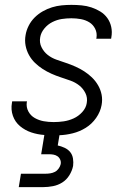

<svg xmlns="http://www.w3.org/2000/svg" viewBox="-20 -548 540 788"><path d="M57 220 66 165H166Q176 165 186 163.5Q196 162 205 157.5Q214 153 220.5 144Q227 135 229 126Q231 116 227 107Q223 98 215.5 93Q208 88 199 86.5Q190 85 180 85H149L162 6Q134 4 108.5 -4.5Q83 -13 62.5 -30Q42 -47 33 -72.5Q24 -98 29 -126L30 -132H91L90 -129Q87 -108 96.5 -90.5Q106 -73 123 -63.5Q140 -54 159.5 -50.5Q179 -47 200 -47Q221 -47 241.5 -50Q262 -53 282 -62Q302 -71 317.5 -88Q333 -105 336 -125Q340 -147 330.5 -166Q321 -185 305 -197.5Q289 -210 269.5 -217Q250 -224 230 -230.5Q210 -237 191 -245.5Q172 -254 155 -265Q138 -276 123.5 -290Q109 -304 99 -322Q89 -340 85 -361Q81 -382 85 -404Q88 -423 97.5 -442Q107 -461 122 -476Q137 -491 155.5 -501.5Q174 -512 193.5 -518Q213 -524 233 -526Q253 -528 273 -528Q294 -528 315 -526Q336 -524 355.5 -517.5Q375 -511 392 -500.5Q409 -490 420.5 -474Q432 -458 436.5 -437.5Q441 -417 437 -395L436 -389H375L376 -393Q379 -413 370.5 -430Q362 -447 346.5 -456.5Q331 -466 312 -469.5Q293 -473 273 -473Q253 -473 233.5 -470Q214 -467 195 -457.5Q176 -448 162 -431Q148 -414 145 -395Q141 -373 150.5 -354Q160 -335 176 -322.5Q192 -310 212 -303Q232 -296 251.5 -289.5Q271 -283 290 -274.5Q309 -266 326 -255Q343 -244 357.5 -230Q372 -216 382.5 -198Q393 -180 397 -159.5Q401 -139 397 -117Q392 -89 374.5 -64Q357 -39 332 -23.5Q307 -8 279 -1Q251 6 224 7L217 49Q231 52 245 58.5Q259 65 268 76Q277 87 279.5 102.5Q282 118 280 133Q276 153 264.5 171.5Q253 190 235.5 201Q218 212 197.5 216Q177 220 157 220Z"/></svg>

Font: Iosevka SS18 Light
Style: Italic
Weight: 300
Italic angle: -9°
Monospace: yes
Designer: Belleve Invis
Foundry: Belleve Invis
Version: Version 25.1.1; ttfautohint (v1.8.4)